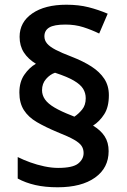

<svg xmlns="http://www.w3.org/2000/svg" viewBox="-20 -785 536 813"><path d="M62 -393Q62 -438 83 -468.5Q104 -499 132 -515Q99 -535 81 -563Q63 -591 63 -629Q63 -691 116.5 -728Q170 -765 261 -765Q313 -765 354.5 -754.5Q396 -744 436 -727L400 -643Q367 -659 332.5 -670Q298 -681 257 -681Q209 -681 188.5 -668.5Q168 -656 168 -631Q168 -614 179.5 -600.5Q191 -587 216 -574Q241 -561 283 -545Q332 -526 367 -503.5Q402 -481 421.5 -451.5Q441 -422 441 -382Q441 -332 421.5 -301.5Q402 -271 374 -253Q406 -234 423 -208Q440 -182 440 -145Q440 -74 382.5 -33Q325 8 224 8Q171 8 129.5 -1.5Q88 -11 55 -29V-120Q79 -108 108 -97.5Q137 -87 168 -80.5Q199 -74 226 -74Q288 -74 311 -92.5Q334 -111 334 -137Q334 -154 325.5 -167Q317 -180 293.5 -193.5Q270 -207 222 -226Q172 -247 136 -268Q100 -289 81 -319Q62 -349 62 -393ZM158 -403Q158 -382 170.5 -364Q183 -346 211 -329.5Q239 -313 283 -296L295 -291Q313 -303 328 -321.5Q343 -340 343 -369Q343 -391 332 -409Q321 -427 293 -443.5Q265 -460 213 -477Q192 -470 175 -450.5Q158 -431 158 -403Z"/></svg>

Font: Noto Sans Armenian SemiBold
Style: Regular
Weight: 600
Designer: Monotype Design Team
Foundry: Monotype Imaging Inc.
Version: Version 2.007